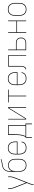

<svg xmlns="http://www.w3.org/2000/svg" viewBox="2255 -3030 990 5540"><g transform="rotate(-90 2750.0 -260.0)"><path d="M187 215V208Q187 186 189.5 164.5Q192 143 199 123L240 20L107 -316Q101 -332 95.5 -348Q90 -364 85 -380Q80 -396 76 -412.5Q72 -429 72 -447V-520H91V-446Q91 -430 95 -414.5Q99 -399 103.5 -383.5Q108 -368 114 -352.5Q120 -337 126 -322L250 -6L374 -322Q380 -337 386 -352.5Q392 -368 396.5 -383.5Q401 -399 405 -414.5Q409 -430 409 -447V-520H428V-447Q428 -429 424 -412.5Q420 -396 415 -380Q410 -364 404.5 -348Q399 -332 393 -316L218 129Q210 148 208 168Q206 188 206 208V215Z M750 8Q724 8 697.5 2.5Q671 -3 648.5 -17Q626 -31 609 -51.5Q592 -72 582 -96.5Q572 -121 568 -147.5Q564 -174 564 -200V-312Q564 -344 563.5 -376Q563 -408 563 -439Q563 -466 565 -493Q567 -520 573.5 -546Q580 -572 593 -595.5Q606 -619 625 -638Q644 -657 668 -669Q692 -681 718 -688Q744 -695 770.5 -698.5Q797 -702 823.5 -707Q850 -712 876 -719Q902 -726 927 -735V-717Q898 -706 867.5 -698.5Q837 -691 806.5 -686Q776 -681 745 -676Q714 -671 686 -658Q658 -645 636 -622Q614 -599 601.5 -570.5Q589 -542 585 -511Q581 -480 581 -449Q581 -439 581.5 -430Q582 -421 582 -411Q592 -436 608.5 -457.5Q625 -479 647.5 -493.5Q670 -508 696.5 -514Q723 -520 750 -520Q777 -520 803 -514.5Q829 -509 851.5 -495Q874 -481 891 -460.5Q908 -440 918 -415.5Q928 -391 932 -364.5Q936 -338 936 -312V-200Q936 -174 932 -147.5Q928 -121 918 -96.5Q908 -72 891 -51.5Q874 -31 851.5 -17Q829 -3 802.5 2.5Q776 8 750 8ZM750 -10Q774 -10 797.5 -15Q821 -20 841.5 -33Q862 -46 877 -65Q892 -84 901 -106Q910 -128 913.5 -152Q917 -176 917 -200V-312Q917 -336 913.5 -360Q910 -384 901 -406Q892 -428 877 -447Q862 -466 841.5 -479Q821 -492 797.5 -497Q774 -502 750 -502Q726 -502 702.5 -497Q679 -492 658.5 -479Q638 -466 623 -447Q608 -428 599 -406Q590 -384 586.5 -360Q583 -336 583 -312V-200Q583 -176 586.5 -152Q590 -128 599 -106Q608 -84 623 -65Q638 -46 658.5 -33Q679 -20 702.5 -15Q726 -10 750 -10Z M1251 8Q1224 8 1198 2.5Q1172 -3 1149.5 -16.5Q1127 -30 1109.5 -51Q1092 -72 1082 -96.5Q1072 -121 1068 -147Q1064 -173 1064 -200V-320Q1064 -346 1068 -372.5Q1072 -399 1082 -423.5Q1092 -448 1109 -468.5Q1126 -489 1148.5 -503Q1171 -517 1197.5 -522.5Q1224 -528 1250 -528Q1276 -528 1302.5 -522.5Q1329 -517 1351.5 -503Q1374 -489 1391 -468.5Q1408 -448 1418 -423.5Q1428 -399 1432 -372.5Q1436 -346 1436 -320V-251H1083V-200Q1083 -176 1086.5 -152Q1090 -128 1099 -106Q1108 -84 1123.5 -65Q1139 -46 1159 -33Q1179 -20 1203 -15Q1227 -10 1251 -10Q1279 -10 1307.5 -16Q1336 -22 1360 -37.5Q1384 -53 1398.5 -78.5Q1413 -104 1415 -133H1434Q1433 -111 1425.5 -90.5Q1418 -70 1405 -53Q1392 -36 1374 -24Q1356 -12 1335.5 -4.5Q1315 3 1293.5 5.5Q1272 8 1251 8ZM1083 -269H1417V-320Q1417 -344 1413.5 -368Q1410 -392 1401 -414Q1392 -436 1377 -455Q1362 -474 1341.5 -487Q1321 -500 1297.5 -505Q1274 -510 1250 -510Q1226 -510 1202.5 -505Q1179 -500 1158.5 -487Q1138 -474 1123 -455Q1108 -436 1099 -414Q1090 -392 1086.5 -368Q1083 -344 1083 -320Z M1545 166V-18H1572Q1588 -54 1599.5 -91.5Q1611 -129 1617 -168Q1623 -207 1624 -246.5Q1625 -286 1625 -325V-520H1910V-18H1955V166H1935V0H1565V166ZM1593 -18H1891V-502H1645V-325Q1645 -286 1643.5 -246.5Q1642 -207 1636.5 -168.5Q1631 -130 1620 -92Q1609 -54 1593 -18Z M2072 0V-520H2091V-17L2400 -520H2428V0H2409V-503L2100 0Z M2740 0V-502H2566V-520H2934V-502H2760V0Z M3251 8Q3224 8 3198 2.5Q3172 -3 3149.5 -16.5Q3127 -30 3109.5 -51Q3092 -72 3082 -96.5Q3072 -121 3068 -147Q3064 -173 3064 -200V-320Q3064 -346 3068 -372.5Q3072 -399 3082 -423.5Q3092 -448 3109 -468.5Q3126 -489 3148.5 -503Q3171 -517 3197.5 -522.5Q3224 -528 3250 -528Q3276 -528 3302.5 -522.5Q3329 -517 3351.5 -503Q3374 -489 3391 -468.5Q3408 -448 3418 -423.5Q3428 -399 3432 -372.5Q3436 -346 3436 -320V-251H3083V-200Q3083 -176 3086.5 -152Q3090 -128 3099 -106Q3108 -84 3123.5 -65Q3139 -46 3159 -33Q3179 -20 3203 -15Q3227 -10 3251 -10Q3279 -10 3307.5 -16Q3336 -22 3360 -37.5Q3384 -53 3398.5 -78.5Q3413 -104 3415 -133H3434Q3433 -111 3425.5 -90.5Q3418 -70 3405 -53Q3392 -36 3374 -24Q3356 -12 3335.5 -4.5Q3315 3 3293.5 5.5Q3272 8 3251 8ZM3083 -269H3417V-320Q3417 -344 3413.5 -368Q3410 -392 3401 -414Q3392 -436 3377 -455Q3362 -474 3341.5 -487Q3321 -500 3297.5 -505Q3274 -510 3250 -510Q3226 -510 3202.5 -505Q3179 -500 3158.5 -487Q3138 -474 3123 -455Q3108 -436 3099 -414Q3090 -392 3086.5 -368Q3083 -344 3083 -320Z M3518 0V-18Q3530 -18 3541.5 -22.5Q3553 -27 3561.5 -36Q3570 -45 3576.5 -55.5Q3583 -66 3587 -77.5Q3591 -89 3593.5 -101Q3596 -113 3597.5 -125Q3599 -137 3599 -149.5Q3599 -162 3599 -174V-520H3928V0H3909V-502H3618V-185Q3618 -170 3618 -155.5Q3618 -141 3616.5 -126Q3615 -111 3612 -96.5Q3609 -82 3604 -68Q3599 -54 3591 -41.5Q3583 -29 3572 -19Q3561 -9 3547 -4.5Q3533 0 3518 0Z M4072 0V-520H4091V-295H4282Q4302 -295 4322.5 -291.5Q4343 -288 4361 -279.5Q4379 -271 4394 -257Q4409 -243 4418.5 -225.5Q4428 -208 4432 -188Q4436 -168 4436 -148Q4436 -127 4432 -107Q4428 -87 4418.5 -69.5Q4409 -52 4394 -38Q4379 -24 4361 -15.5Q4343 -7 4322.5 -3.5Q4302 0 4282 0ZM4091 -18H4282Q4309 -18 4335 -25.5Q4361 -33 4380.5 -51Q4400 -69 4408.5 -95Q4417 -121 4417 -148Q4417 -174 4408.5 -200Q4400 -226 4380.5 -244Q4361 -262 4335 -269.5Q4309 -277 4282 -277H4091Z M4572 0V-520H4591V-281H4909V-520H4928V0H4909V-263H4591V0Z M5250 8Q5224 8 5197.5 2.5Q5171 -3 5148.5 -17Q5126 -31 5109 -51.5Q5092 -72 5082 -96.5Q5072 -121 5068 -147.5Q5064 -174 5064 -200V-320Q5064 -346 5068 -372.5Q5072 -399 5082 -423.5Q5092 -448 5109 -468.5Q5126 -489 5148.5 -503Q5171 -517 5197.5 -522.5Q5224 -528 5250 -528Q5276 -528 5302.5 -522.5Q5329 -517 5351.5 -503Q5374 -489 5391 -468.5Q5408 -448 5418 -423.5Q5428 -399 5432 -372.5Q5436 -346 5436 -320V-200Q5436 -174 5432 -147.5Q5428 -121 5418 -96.5Q5408 -72 5391 -51.5Q5374 -31 5351.5 -17Q5329 -3 5302.5 2.5Q5276 8 5250 8ZM5250 -10Q5274 -10 5297.5 -15Q5321 -20 5341.5 -33Q5362 -46 5377 -65Q5392 -84 5401 -106Q5410 -128 5413.5 -152Q5417 -176 5417 -200V-320Q5417 -344 5413.5 -368Q5410 -392 5401 -414Q5392 -436 5377 -455Q5362 -474 5341.5 -487Q5321 -500 5297.5 -505Q5274 -510 5250 -510Q5226 -510 5202.5 -505Q5179 -500 5158.5 -487Q5138 -474 5123 -455Q5108 -436 5099 -414Q5090 -392 5086.5 -368Q5083 -344 5083 -320V-200Q5083 -176 5086.5 -152Q5090 -128 5099 -106Q5108 -84 5123 -65Q5138 -46 5158.5 -33Q5179 -20 5202.5 -15Q5226 -10 5250 -10Z"/></g></svg>

Font: Iosevka Curly Thin
Style: Regular
Weight: 100
Monospace: yes
Designer: Belleve Invis
Foundry: Belleve Invis
Version: Version 22.1.2; ttfautohint (v1.8.4)